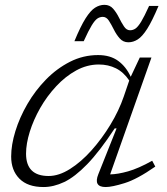

<svg xmlns="http://www.w3.org/2000/svg" viewBox="-20 -744 674 774"><path d="M376.5 -42 450 -226.5H442.5Q381.5 -133.5 331.5 -82Q281.5 -30.5 238.8 -10.2Q196 10 155.5 10Q91.5 10 58.2 -23.8Q25 -57.5 25 -113Q25 -160 42 -215.2Q59 -270.5 90.5 -324.8Q122 -379 165.5 -423.5Q209 -468 262.2 -495Q315.5 -522 375.5 -522Q424.5 -522 456.5 -498.5Q488.5 -475 507 -434.5L543.5 -512H590.5L424 -41Q454.5 -41.5 496.2 -53.2Q538 -65 593.5 -96L606 -72.5Q533 -21.5 482.2 -5.8Q431.5 10 406 10Q355.5 10 376.5 -42ZM85 -124.5Q85 -34.5 176 -34.5Q217.5 -34.5 262.2 -62.8Q307 -91 349 -138Q391 -185 425.2 -241.5Q459.5 -298 479 -355L501 -419.5Q478.5 -453 447.5 -468.5Q416.5 -484 378.5 -484Q331 -484 287.2 -460Q243.5 -436 206.5 -396.2Q169.5 -356.5 142.2 -308.8Q115 -261 100 -212.8Q85 -164.5 85 -124.5ZM619 -720Q593.5 -659.5 573.5 -628Q553.5 -596.5 535.2 -585Q517 -573.5 497.5 -573.5Q476.5 -573.5 462.8 -589Q449 -604.5 439 -624.8Q429 -645 419 -660.5Q409 -676 394.5 -676Q382.5 -676 372.5 -669.2Q362.5 -662.5 349.8 -641.8Q337 -621 317.5 -578H280Q305 -638.5 325 -670Q345 -701.5 363.2 -713Q381.5 -724.5 401 -724.5Q422.5 -724.5 436 -709Q449.5 -693.5 459.5 -673.2Q469.5 -653 479.8 -637.5Q490 -622 504 -622Q516 -622 526 -628.8Q536 -635.5 548.8 -656.2Q561.5 -677 581 -720Z"/></svg>

Font: Newsreader Caption Light
Style: Italic
Weight: 300
Italic angle: -17°
Designer: Hugues Gentile
Foundry: Production Type
Version: Version 1.001